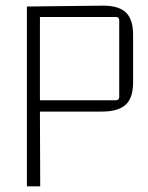

<svg xmlns="http://www.w3.org/2000/svg" viewBox="-20 -658 523 678"><path d="M122 0H75V-635L340 -638Q397 -639 423.5 -615Q450 -591 450 -535V-367Q450 -312 423.5 -288Q397 -264 340 -264H121ZM389 -598H121V-304H389Q401 -304 401 -316V-586Q401 -598 389 -598Z"/></svg>

Font: Gemunu Libre ExtraLight
Style: Regular
Weight: 200
Designer: Puspanada Ekanayake, Sola Matas, Pathum Egodawatta, Kosala Senevirathne
Foundry: mooniak
Version: Version 1.100